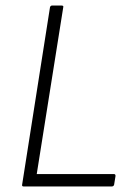

<svg xmlns="http://www.w3.org/2000/svg" viewBox="-20 -675 484 695"><path d="M66 0Q59 0 60 -6L161 -649Q163 -655 169 -655H202Q211 -655 209 -649L113 -45H392Q399 -45 398 -37L393 -6Q391 0 384 0Z"/></svg>

Font: Sofia Sans Semi Condensed Light
Style: Italic
Weight: 300
Italic angle: -9°
Version: Version 4.100